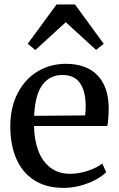

<svg xmlns="http://www.w3.org/2000/svg" viewBox="-20 -856 550 886"><path d="M27.5 -273Q27.5 -359 60.8 -424.5Q94 -490 152.5 -525.8Q211 -561.5 284 -561.5Q376.5 -561.5 427.8 -510.5Q479 -459.5 481.5 -364.5Q481.5 -302.5 475 -274.5H137Q138 -209.5 157 -159.8Q176 -110 213.2 -82Q250.5 -54 304 -54Q343.5 -54 385.8 -68Q428 -82 452 -101.5L470 -61.5Q452 -43 420.5 -26.2Q389 -9.5 350.5 0.8Q312 11 273.5 11Q193 11 137.8 -24.5Q82.5 -60 55 -124Q27.5 -188 27.5 -273ZM373 -323.5Q375.5 -347 375.5 -368Q375 -435 349.2 -472.5Q323.5 -510 268 -510Q210 -510 176 -464.8Q142 -419.5 137.5 -321.5ZM108 -654 241 -835.5H326L458.5 -654L423.5 -625.5L283.5 -753.5L143 -625Z"/></svg>

Font: Merriweather 12pt
Style: Regular
Weight: 400
Designer: Eben Sorkin
Foundry: Eben Sorkin
Version: Version 2.100